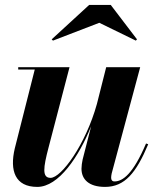

<svg xmlns="http://www.w3.org/2000/svg" viewBox="-20 -724 621 754"><path d="M370 -634.5 513.5 -564.5 518 -569.5 415 -704.5H330L183 -569.5L188 -564.5ZM253 -460H51.5V-451H116.5L38 -141C17.5 -54 39 10 126.5 10C210.5 10 290 -109 338 -228.5L304.5 -97.5C302 -86.5 300 -72 300 -61.5C300 -20.5 328 10 392.5 10C470 10 515 -45.5 562 -157.5L553.5 -160.5C502.5 -40.5 462 -11.5 429.5 -11.5C420.5 -11.5 416.5 -17.5 416.5 -25.5C416.5 -30 417 -36 418.5 -42.5L530.5 -460H397L360.5 -315.5C316.5 -157 221 -25.5 178.5 -25.5C144.5 -25.5 150 -66 170.5 -144Z"/></svg>

Font: Bodoni* 24pt
Style: Bold Italic
Weight: 700
Italic angle: -13°
Version: Version 2.3